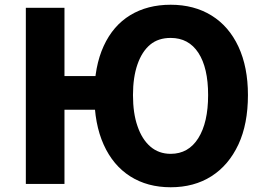

<svg xmlns="http://www.w3.org/2000/svg" viewBox="-20 -776 1119 810"><path d="M89 -743H252V-455H472V-313H252V0H89ZM378 -375Q378 -496 417.5 -582Q457 -668 529.5 -712Q602 -756 700 -756Q799 -756 872.5 -710.5Q946 -665 986 -579Q1026 -493 1026 -375Q1026 -253 986 -167Q945 -79 872 -32.5Q799 14 700 14Q602 14 529.5 -32Q457 -78 417.5 -165.5Q378 -253 378 -375ZM858 -375Q858 -490 817 -553Q776 -616 700 -616Q648 -616 614 -588Q579 -559 560 -504.5Q541 -450 541 -375Q541 -298 560 -244Q579 -188 614.5 -157.5Q650 -127 700 -127Q775 -127 816.5 -193Q858 -259 858 -375Z"/></svg>

Font: Merged Yaku Han JP ExtraBold
Style: Regular
Weight: 800
Designer: Ryoko NISHIZUKA 西塚涼子 (kana, bopomofo & ideographs); Paul D. Hunt (Latin, Greek & Cyrillic); Sandoll Communications 산돌커뮤니
Foundry: Adobe
Version: Version 2.004